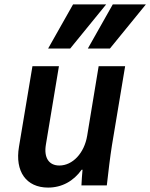

<svg xmlns="http://www.w3.org/2000/svg" viewBox="-20 -840 681 870"><path d="M487 -180 547 -540H427L375 -225C362 -146 309 -90 249 -90C201 -90 178 -126 188 -185L247 -540H127L66 -175C47 -63 99 10 198 10C260 10 313 -19 350 -71H354C352 -48 350 -25 349 0H464C471 -63 479 -129 487 -180ZM461 -820H311L198 -620H298ZM641 -820H491L378 -620H478Z"/></svg>

Font: CommitMono
Style: Bold Italic
Weight: 700
Monospace: yes
Designer: Eigil Nikolajsen
Foundry: Eigil Nikolajsen
Version: Version 1.143